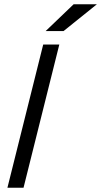

<svg xmlns="http://www.w3.org/2000/svg" viewBox="-20 -874 471 894"><path d="M14.6 0 181.2 -666.7H256.2L89.6 0ZM192.4 -729.2 322.9 -854.2H431.2L275.7 -729.2Z"/></svg>

Font: Afacad
Style: Italic
Weight: 400
Italic angle: -14°
Designer: Kristian Moeller
Foundry: Dicotype
Version: Version 1.000